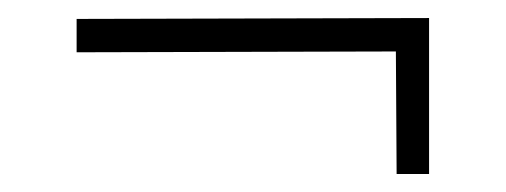

<svg xmlns="http://www.w3.org/2000/svg" viewBox="-20 -402 561 213"><path d="M65 -344V-381L456 -382V-345ZM420 -209 419 -375H456V-209Z"/></svg>

Font: Public Sans Thin Thin
Style: Regular
Weight: 250
Version: Version 2.001